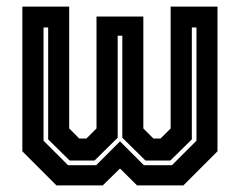

<svg xmlns="http://www.w3.org/2000/svg" viewBox="-20 -560 724 580"><path d="M47.5 -540H189V-172L219.5 -141.5H241L271.5 -172V-510H413V-172L443.5 -141.5H465L495.5 -172V-540H637V-103L534 0H394L342.5 -51L290.5 0H150.5L47.5 -103ZM111.5 -477V-135L185.5 -61H270.5L342.5 -133L414.5 -61H499.5L573.5 -135V-477H559.5V-139L494.5 -75H419.5L349.5 -144V-452H335.5V-144L265.5 -75H190.5L125.5 -139V-477Z"/></svg>

Font: Tourney Condensed Regular
Style: Bold
Weight: 700
Width: 3
Designer: Tyler Finck
Foundry: Etcetera Type Co
Version: Version 1.010; ttfautohint (v1.8.3)